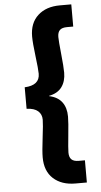

<svg xmlns="http://www.w3.org/2000/svg" viewBox="-70 -955 638 1208"><g transform="rotate(-5 249.5 -351.5)"><path d="M186 -207Q186 -241.2 162.6 -261.7Q139.2 -282.2 90.8 -284.2V-419.9Q186 -424.3 186 -497.1Q186 -526.4 175.5 -610.1Q165 -693.8 165 -733.9Q165 -819.3 217 -866.7Q269 -914.1 356 -914.1H428.2V-773.9H389.2Q357.4 -773.9 343.3 -760Q329.1 -746.1 329.1 -716.8Q329.1 -691.4 337.6 -609.4Q346.2 -527.3 346.2 -490.2Q346.2 -435.1 319.6 -399.2Q293 -363.3 238.8 -353V-351.1Q293 -339.8 319.6 -304.2Q346.2 -268.6 346.2 -212.9Q346.2 -175.8 337.6 -94Q329.1 -12.2 329.1 13.2Q329.1 42.5 343.3 56.6Q357.4 70.8 389.2 70.8H428.2V210.9H356Q269 210.9 217 163.6Q165 116.2 165 29.8Q165 -10.3 175.5 -94Q186 -177.7 186 -207Z"/></g></svg>

Font: SVN-Poppins
Style: Bold
Weight: 700
Designer: Ninad Kale (Devanagari), Jonny Pinhorn (Latin)
Foundry: Indian Type Foundry
Version: Version 3.200;PS 1.000;hotconv 16.6.54;makeotf.lib2.5.65590